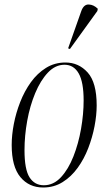

<svg xmlns="http://www.w3.org/2000/svg" viewBox="-20 -824 482 854"><path d="M172 10Q109 10 70.5 -36.5Q32 -83 32 -179Q32 -223 41.5 -272.5Q51 -322 70 -370.5Q89 -419 117.5 -458.5Q146 -498 184.5 -522Q223 -546 271 -546Q330 -546 370 -501.5Q410 -457 410 -355Q410 -312 400.5 -262.5Q391 -213 372.5 -165Q354 -117 325.5 -77.5Q297 -38 258.5 -14Q220 10 172 10ZM175 0Q218 0 251 -35.5Q284 -71 306.5 -128Q329 -185 340.5 -251Q352 -317 352 -377Q352 -459 330 -497.5Q308 -536 267 -536Q226 -536 193 -501Q160 -466 136.5 -409.5Q113 -353 101 -286.5Q89 -220 89 -156Q89 -70 111.5 -35Q134 0 175 0ZM291 -606 283 -609 342 -776Q353 -805 375 -804Q397 -803 415 -785L413 -775Z"/></svg>

Font: Noto Serif Display ExtraCondensed Light
Style: Italic
Weight: 300
Width: 2
Italic angle: -12°
Designer: Monotype Design Team
Foundry: Monotype Imaging Inc.
Version: Version 2.009